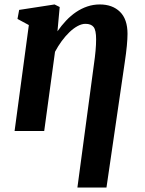

<svg xmlns="http://www.w3.org/2000/svg" viewBox="-20 -588 649 862"><path d="M327.5 254 402 -301.5Q406.5 -332 409 -360Q411.5 -388 411.5 -412Q411.5 -452.5 400.2 -466.8Q389 -481 363.5 -481Q347 -481 328.5 -471Q310 -461 292 -443.8Q274 -426.5 257.2 -403.8Q240.5 -381 227 -355.5L178.5 0H45.5L109.5 -475.5L58.5 -503L66 -543.5L225 -568L248 -556.5L238 -447.5Q256 -473.5 276.8 -495.5Q297.5 -517.5 321.5 -533.8Q345.5 -550 372.2 -559Q399 -568 428 -568Q485 -568 518.8 -534.8Q552.5 -501.5 552.5 -436Q552.5 -414.5 549.5 -382.5Q546.5 -350.5 540 -307.5L458 254Z"/></svg>

Font: Merriweather
Style: Bold Italic
Weight: 700
Italic angle: -7.8°
Version: Version 2.101